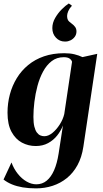

<svg xmlns="http://www.w3.org/2000/svg" viewBox="-27 -815 584 1086"><path d="M444.5 15Q435.5 75 411.2 119.2Q387 163.5 351 192.5Q315 221.5 270.5 236Q226 250.5 177 250.5Q135.5 250.5 101.5 244.8Q67.5 239 40.8 228Q14 217 -7 200.5L38 104Q51.5 140.5 74 168.5Q96.5 196.5 123.8 212Q151 227.5 178.5 227.5Q212 227.5 237 207Q262 186.5 279 147.8Q296 109 304.5 54L329 -105.5Q318 -76 296.8 -49Q275.5 -22 245 -5.5Q214.5 11 175 11Q133.5 11 97.2 -8.2Q61 -27.5 38.2 -69.2Q15.5 -111 15.5 -177.5Q15.5 -231 28.8 -280.8Q42 -330.5 68 -373Q94 -415.5 132.5 -447.2Q171 -479 222 -496.5Q273 -514 336 -514Q369 -514 393.8 -508Q418.5 -502 439.5 -492L523 -510.5ZM380.5 -465.5Q377.5 -476 366.5 -483.8Q355.5 -491.5 333.5 -491.5Q294 -491.5 265.2 -469.2Q236.5 -447 216.8 -410.5Q197 -374 185 -329.2Q173 -284.5 167.5 -238.8Q162 -193 162 -154Q162 -120.5 167.2 -99.2Q172.5 -78 181.2 -66Q190 -54 201 -49.2Q212 -44.5 223.5 -44.5Q246.5 -44.5 269.5 -63.2Q292.5 -82 311 -111Q329.5 -140 336.5 -170ZM339.5 -580Q310 -580 289.5 -601.8Q269 -623.5 269 -656Q269 -685.5 284.8 -713Q300.5 -740.5 322.2 -762.2Q344 -784 361.5 -795H362.5L378.5 -784.5V-781Q365.5 -767 359 -751.8Q352.5 -736.5 352.5 -724.5Q352.5 -711 357.2 -702Q362 -693 378.5 -681.5Q390.5 -673 398 -662.5Q405.5 -652 405.5 -637.5Q405.5 -620 396 -607Q386.5 -594 372.2 -587Q358 -580 343 -580Z"/></svg>

Font: Merriweather 144pt
Style: Bold Italic
Weight: 700
Italic angle: -7.8°
Version: Version 2.101